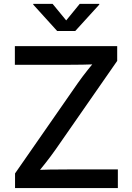

<svg xmlns="http://www.w3.org/2000/svg" viewBox="-20 -964 678 984"><path d="M57.1 0V-75.2L377.4 -536.1Q401.4 -570.3 428.7 -604.5Q456.1 -638.7 483.9 -672.4L494.6 -636.2Q448.7 -633.3 402.6 -632.6Q356.4 -631.8 310.5 -631.8H56.2V-727.5H580.6V-651.9L265.6 -198.7Q240.2 -162.6 211.7 -126.5Q183.1 -90.3 154.3 -55.2L143.6 -91.3Q189.9 -94.2 236.3 -95Q282.7 -95.7 329.1 -95.7H584V0ZM249.5 -944.3 319.3 -859.4 388.7 -944.3H488.8V-940.4L365.7 -805.2H272.9L150.4 -940.4V-944.3Z"/></svg>

Font: Inter 16pt Medium
Style: Regular
Weight: 500
Version: Version 4.001;git-66647c0bb